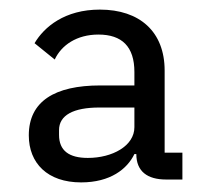

<svg xmlns="http://www.w3.org/2000/svg" viewBox="-20 -724 439 400"><path d="M360 -406H323V-577C323 -658 271 -704 188 -704C115 -704 72 -668 52 -634L94 -600C108 -630 140 -652 185 -652C234 -652 260 -627 260 -574V-546H189C94 -546 40 -513 40 -442C40 -384 79 -344 149 -344C210 -344 245 -372 260 -403H264C264 -367 287 -350 326 -350H360ZM260 -500V-459C260 -420 214 -395 163 -395C124 -395 103 -410 103 -443V-453C103 -484 133 -500 187 -500Z"/></svg>

Font: IBM Plex Arabic
Style: Regular
Weight: 400
Designer: Mike Abbink, Paul van der Laan, Pieter van Rosmalen, Wael Morcos, Khajak Apelian
Foundry: Bold Monday
Version: Version 1.0